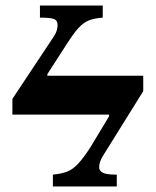

<svg xmlns="http://www.w3.org/2000/svg" viewBox="-20 -677 565 697"><path d="M404 0H172V-43Q202 -46 222.5 -53.5Q243 -61 262.5 -81.5Q282 -102 308 -142L376 -255V-261H25V-318L177 -547Q184 -558 186.5 -568Q189 -578 189 -586Q189 -603 176 -608Q163 -613 125 -613V-657H353V-613Q324 -611 304 -603.5Q284 -596 265.5 -576Q247 -556 221 -515L152 -408V-402H500V-346L353 -110Q348 -102 344 -91.5Q340 -81 340 -70Q340 -57 353 -50Q366 -43 404 -43Z"/></svg>

Font: STIX Two Text
Style: Bold
Weight: 700
Designer: Ross Mills, John Hudson & Paul Hanslow, Tiro Typeworks Ltd; with prior portions MicroPress Inc., and Coen Hoffman.
Foundry: Tiro Typeworks Ltd
Version: Version 2.13 b171